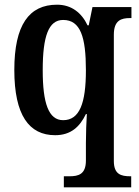

<svg xmlns="http://www.w3.org/2000/svg" viewBox="-20 -566 592 818"><path d="M252 232H539V185H535C496 185 465 177 465 120V-418C465 -480 497 -489 534 -489H540V-536H374L358 -458H353C328 -511 285 -546 223 -546C104 -546 41 -460 41 -268C41 -75 104 10 215 10C282 10 320 -26 346 -80H350C348 -52 346 4 346 43V118C346 177 314 185 276 185H252ZM249 -54C187 -54 162 -126 162 -267C162 -412 187 -481 249 -481C323 -481 346 -408 346 -267C346 -126 319 -54 249 -54Z"/></svg>

Font: Noto Serif Sinhala Condensed SemiBold
Style: Regular
Weight: 600
Width: 3
Designer: Jelle Bosma - Monotype Design Team
Foundry: Monotype Imaging Inc.
Version: Version 2.007